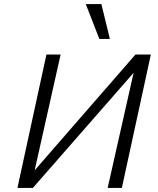

<svg xmlns="http://www.w3.org/2000/svg" viewBox="-20 -927 778 947"><path d="M209 -658H279L151 -87L648 -658H724L581 0H511L639 -568L142 0H66ZM403 -907H480L522 -735H470Z"/></svg>

Font: LXGW Bright GB
Style: Italic
Weight: 400
Italic angle: -12°
Designer: Christian Thalmann (Catharsis Fonts)
Foundry: LXGW / Christian Thalmann (Catharsis Fonts) / Fontworks Inc.
Version: Version 5.510